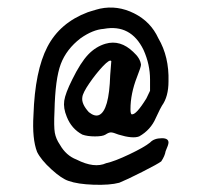

<svg xmlns="http://www.w3.org/2000/svg" viewBox="-20 -534 546 518"><path d="M250 -510.7Q296.9 -520.5 341.8 -498Q386.7 -475.6 407.2 -430.7Q436.5 -380.9 434.6 -314.5Q434.6 -273.4 417 -249Q414.1 -245.1 400.4 -215.8Q386.7 -183.6 355.5 -166Q337.9 -159.2 299.8 -170.9Q285.2 -176.8 279.3 -176.8Q273.4 -176.8 264.6 -170.9Q256.8 -166 236.3 -166Q215.8 -166 202.1 -170.9Q172.9 -186.5 160.2 -218.8Q150.4 -242.2 153.3 -262.2Q156.2 -282.2 174.8 -319.3Q197.3 -365.2 217.8 -386.7Q238.3 -408.2 264.6 -416Q304.7 -427.7 339.8 -393.6Q358.4 -377 360.4 -359.4Q360.4 -353.5 349.6 -326.2Q332 -281.2 332 -239.3Q332 -227.5 335 -225.6Q346.7 -222.7 375 -268.6L384.8 -289.1V-319.3Q384.8 -360.4 367.2 -399.4Q333 -469.7 259.8 -456.1Q230.5 -454.1 197.3 -430.7Q159.2 -401.4 144 -361.3Q128.9 -321.3 127 -234.4Q125 -192.4 127.9 -175.8Q130.9 -159.2 141.6 -143.6Q158.2 -114.3 186.5 -103.5Q234.4 -79.1 266.6 -93.8Q289.1 -98.6 329.1 -117.7Q369.1 -136.7 384.8 -149.4Q395.5 -161.1 417 -161.1Q434.6 -161.1 434.6 -149.4Q434.6 -143.6 426.8 -126Q424.8 -113.3 415 -98.6Q406.2 -91.8 363.8 -70.3Q321.3 -48.8 301.8 -41Q276.4 -34.2 232.9 -35.6Q189.5 -37.1 165 -45.9Q146.5 -51.8 118.7 -77.1Q90.8 -102.5 80.1 -124Q66.4 -159.2 70.3 -223.6Q74.2 -342.8 107.9 -407.7Q141.6 -472.7 216.8 -501Q219.7 -502 227.5 -504.4Q235.4 -506.8 240.7 -508.3Q246.1 -509.8 250 -510.7ZM277.3 -331.1 280.3 -369.1Q276.4 -375 257.8 -355.5Q239.3 -335.9 221.2 -309.6Q203.1 -283.2 202.1 -271.5Q199.2 -253.9 219.7 -231.4Q235.4 -218.8 247.1 -223.6Q274.4 -235.4 277.3 -331.1Z"/></svg>

Font: JasonHandwriting4
Style: Regular
Weight: 400
Version: Version 1.01.21